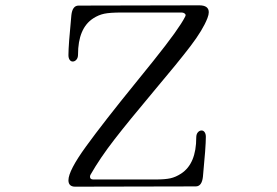

<svg xmlns="http://www.w3.org/2000/svg" viewBox="-20 -701 1040 721"><path d="M262 0Q250 0 243.5 -6Q237 -12 237 -24Q237 -60 303 -151Q369 -242 491 -392Q506 -410 556 -472.5Q606 -535 635 -575.5Q664 -616 675 -638Q677 -642 677 -644Q677 -648 672.5 -651Q668 -654 662 -654H437Q393 -654 371.5 -649.5Q350 -645 330 -632Q273 -595 273 -496Q273 -484 267 -477Q261 -470 253 -470Q246 -470 241.5 -476.5Q237 -483 237 -494Q237 -531 248 -644Q252 -680 275 -680L728 -681Q764 -681 764 -655Q764 -646 759 -633Q742 -589 695.5 -528Q649 -467 557 -358Q463 -246 409.5 -177Q356 -108 320 -45Q318 -42 318 -37Q318 -27 331 -27H563Q600 -27 620 -31.5Q640 -36 660 -49Q717 -86 717 -185Q717 -197 723 -204Q729 -211 737 -211Q744 -211 748.5 -204.5Q753 -198 753 -187Q753 -150 742 -37Q738 -1 715 -1Z"/></svg>

Font: Hina Mincho
Style: Regular
Weight: 400
Designer: satsuyako
Foundry: satsuyako
Version: Version 1.100